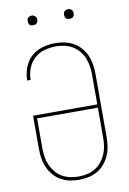

<svg xmlns="http://www.w3.org/2000/svg" viewBox="-99 -972 698 1039"><g transform="rotate(-10 250.0 -452.0)"><path d="M250 8Q224 8 198 2.5Q172 -3 149.5 -16Q127 -29 110 -49Q93 -69 82.5 -93Q72 -117 68 -143Q64 -169 64 -195V-377H417V-540Q417 -564 413.5 -587Q410 -610 401 -632Q392 -654 376.5 -672.5Q361 -691 341 -703Q321 -715 297.5 -720Q274 -725 251 -725Q219 -725 187.5 -716.5Q156 -708 132.5 -686.5Q109 -665 97 -634.5Q85 -604 85 -572V-570H66V-572Q66 -596 72 -619.5Q78 -643 89.5 -663.5Q101 -684 119 -700Q137 -716 158.5 -725.5Q180 -735 203.5 -739Q227 -743 251 -743Q277 -743 302.5 -737.5Q328 -732 350.5 -719Q373 -706 390.5 -686Q408 -666 418 -642Q428 -618 432 -592Q436 -566 436 -540V-195Q436 -169 432 -143Q428 -117 417.5 -93Q407 -69 390 -49Q373 -29 350.5 -16Q328 -3 302 2.5Q276 8 250 8ZM250 -10Q274 -10 297 -15Q320 -20 340.5 -32Q361 -44 376 -62.5Q391 -81 400.5 -102.5Q410 -124 413.5 -147.5Q417 -171 417 -195V-359H83V-195Q83 -171 86.5 -147.5Q90 -124 99.5 -102.5Q109 -81 124 -62.5Q139 -44 159.5 -32Q180 -20 203 -15Q226 -10 250 -10ZM350 -859Q345 -859 339.5 -860.5Q334 -862 330.5 -865.5Q327 -869 325.5 -874.5Q324 -880 324 -885Q324 -890 325.5 -895.5Q327 -901 330.5 -904.5Q334 -908 339.5 -910Q345 -912 350 -912Q355 -912 360.5 -910Q366 -908 369.5 -904.5Q373 -901 375 -895.5Q377 -890 377 -885Q377 -880 375 -874.5Q373 -869 369.5 -865.5Q366 -862 360.5 -860.5Q355 -859 350 -859ZM150 -859Q145 -859 139.5 -860.5Q134 -862 130.5 -865.5Q127 -869 125.5 -874.5Q124 -880 124 -885Q124 -890 125.5 -895.5Q127 -901 130.5 -904.5Q134 -908 139.5 -910Q145 -912 150 -912Q155 -912 160.5 -910Q166 -908 169.5 -904.5Q173 -901 175 -895.5Q177 -890 177 -885Q177 -880 175 -874.5Q173 -869 169.5 -865.5Q166 -862 160.5 -860.5Q155 -859 150 -859Z"/></g></svg>

Font: Iosevka Term Curly Thin
Style: Regular
Weight: 100
Designer: Belleve Invis
Foundry: Belleve Invis
Version: Version 32.3.0